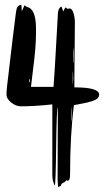

<svg xmlns="http://www.w3.org/2000/svg" viewBox="-20 -719 451 800"><path d="M198 11V-284Q124 -276 67 -276Q47 -276 27 -291.5Q7 -307 7 -327Q7 -346 17 -424Q34 -571 45 -656Q45 -657 46 -663.5Q47 -670 47.5 -673.5Q48 -677 49.5 -682.5Q51 -688 53.5 -691Q56 -694 60 -696.5Q64 -699 69 -699Q69 -694 71 -672L82 -697Q91 -690 92 -690Q130 -683 130 -600V-584Q130 -550 127 -514Q124 -478 117.5 -427.5Q111 -377 109 -357H203Q207 -407 212.5 -507.5Q218 -608 221 -658Q221 -684 236 -692Q238 -688 240 -681.5Q242 -675 243 -671Q252 -688 253 -688Q255 -688 257.5 -685Q260 -682 263 -682L266 -683Q268 -684 269 -684Q280 -684 286 -665Q292 -646 292 -625Q292 -586 291 -509Q290 -432 290 -393V-355Q393 -355 393 -325Q393 -316 386.5 -309.5Q380 -303 366.5 -298.5Q353 -294 342 -291.5Q331 -289 312.5 -285.5Q294 -282 288 -281Q272 -157 272 8Q272 34 262 34Q261 34 255 32Q254 38 244.5 42Q235 46 234 54Q234 55 232.5 56Q231 57 227.5 58Q224 59 222 61Q220 35 220 28Q220 -22 220.5 -122.5Q221 -223 221 -272Q216 -272 214 -109Q212 54 208 54Q198 34 198 11ZM286 -492V-455Q288 -455 288 -494V-521Q286 -511 286 -492ZM285 -394Q285 -399 284.5 -408.5Q284 -418 284 -423Q283 -423 283 -397V-364Q285 -384 285 -394ZM101 -381V-376Q104 -376 104 -382V-390Q101 -390 101 -381ZM280 -249V-274Q278 -262 278 -238V-214Q280 -214 280 -249Z"/></svg>

Font: Because We Create
Style: Regular
Weight: 400
Designer: Liz Wetzel, Aaron Williamson, Russ McMullin
Foundry: Red Hat
Version: Version 1.000